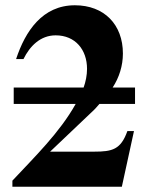

<svg xmlns="http://www.w3.org/2000/svg" viewBox="-20 -708 555 728"><path d="M492 -314V-376H407C432 -414 446 -459 446 -505C446 -615 375 -688 264 -688C141 -688 76 -590 41 -484H69C93 -533 133 -574 191 -574C266 -574 310 -519 310 -447C310 -423 305 -398 297 -376H32V-314H267C206 -205 112 -114 27 -23V0H442L488 -211H463C438 -141 406 -133 337 -133H170L332 -287C341 -295 349 -305 357 -314Z"/></svg>

Font: XITS Math
Style: Bold
Weight: 700
Designer: MicroPress Inc., with final additions and corrections provided by Coen Hoffman, Elsevier (retired)
Version: Version 1.302